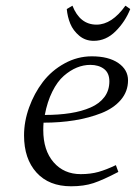

<svg xmlns="http://www.w3.org/2000/svg" viewBox="-20 -651 480 678"><path d="M64.9 -172.9Q64.9 -222.2 82.8 -271.7Q100.6 -321.3 131.3 -361.6Q162.1 -401.9 207.8 -427Q253.4 -452.1 304.2 -452.1Q363.3 -452.1 397.7 -428.5Q432.1 -404.8 432.1 -367.2Q432.1 -328.1 406.7 -298.3Q381.3 -268.6 337.9 -251.5Q294.4 -234.4 243.2 -226.1Q191.9 -217.8 133.8 -217.8Q132.8 -205.6 132.8 -191.9Q132.8 -120.1 169.2 -78.1Q205.6 -36.1 265.1 -36.1Q299.8 -36.1 327.6 -43.9Q355.5 -51.8 389.2 -67.9L397.9 -43.9Q343.8 -15.6 310.1 -4.4Q276.4 6.8 231 6.8Q152.8 6.8 108.9 -41.7Q64.9 -90.3 64.9 -172.9ZM138.2 -245.1Q188 -245.1 228.3 -251.5Q268.6 -257.8 300 -271.5Q331.5 -285.2 348.9 -308.6Q366.2 -332 366.2 -363.8Q366.2 -393.1 347.4 -407.5Q328.6 -421.9 298.8 -421.9Q274.9 -421.9 251.5 -412.4Q228 -402.8 205.3 -383.1Q182.6 -363.3 164.8 -327.6Q147 -292 138.2 -245.1ZM215.8 -619.1 235.8 -630.9Q262.2 -564 320.8 -564Q375 -564 422.9 -630.9L439.9 -619.1Q422.4 -574.7 388.4 -540.8Q354.5 -506.8 311 -506.8Q281.2 -506.8 259.8 -524.9Q238.3 -543 228.3 -567.1Q218.3 -591.3 215.8 -619.1Z"/></svg>

Font: Dehuti
Style: Italic
Weight: 400
Version: Version 1.2